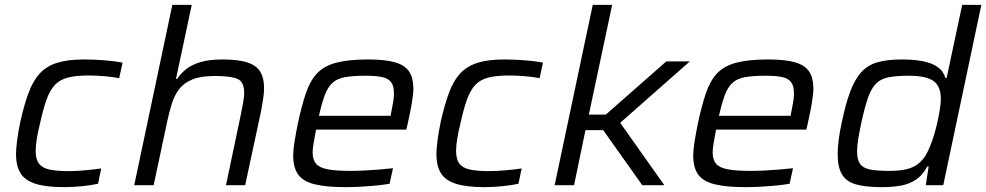

<svg xmlns="http://www.w3.org/2000/svg" viewBox="-20 -763 4063 791"><path d="M244 8Q168 8 124.5 -6.5Q81 -21 63.5 -51Q46 -81 46 -128Q46 -149 50.5 -184.5Q55 -220 64 -263Q80 -333 98 -381.5Q116 -430 143.5 -460Q171 -490 214.5 -504Q258 -518 325 -518Q367 -518 411 -514.5Q455 -511 485 -505L471 -441Q446 -446 411 -449Q376 -452 345 -452Q293 -452 260 -443.5Q227 -435 206.5 -413.5Q186 -392 172 -353.5Q158 -315 145 -255Q136 -219 131.5 -190.5Q127 -162 127 -141Q127 -107 140.5 -89Q154 -71 184 -64.5Q214 -58 263 -58Q294 -58 332 -61.5Q370 -65 397 -69L384 -6Q357 0 318.5 4Q280 8 244 8Z M533 0 690 -743H770L705 -438H710Q725 -461 748 -479Q771 -497 807 -507.5Q843 -518 897 -518Q963 -518 1000 -505.5Q1037 -493 1052.5 -467Q1068 -441 1068 -400Q1068 -382 1064.5 -358Q1061 -334 1056 -307L990 0H911L973 -295Q978 -319 982 -342Q986 -365 986 -380Q986 -426 958.5 -438Q931 -450 865 -450Q807 -450 772 -435.5Q737 -421 717.5 -395Q698 -369 687.5 -335Q677 -301 669 -263L613 0Z M1404 8Q1323 8 1275.5 -4Q1228 -16 1208 -44.5Q1188 -73 1188 -121Q1188 -147 1193.5 -180.5Q1199 -214 1207 -254Q1223 -328 1240 -378.5Q1257 -429 1285.5 -460Q1314 -491 1364.5 -504.5Q1415 -518 1496 -518Q1568 -518 1608.5 -506Q1649 -494 1666 -467.5Q1683 -441 1683 -398Q1683 -383 1680 -361Q1677 -339 1672 -312.5Q1667 -286 1660 -255L1654 -229H1282Q1277 -200 1272.5 -176.5Q1268 -153 1268 -135Q1268 -105 1282 -88.5Q1296 -72 1330 -65.5Q1364 -59 1424 -59Q1450 -59 1481 -60.5Q1512 -62 1543 -64.5Q1574 -67 1599 -70L1585 -6Q1563 -2 1532.5 1Q1502 4 1468.5 6Q1435 8 1404 8ZM1294 -286H1589L1592 -301Q1597 -326 1600 -344.5Q1603 -363 1603 -378Q1603 -410 1590.5 -425.5Q1578 -441 1552 -446Q1526 -451 1485 -451Q1433 -451 1400.5 -445Q1368 -439 1349 -421Q1330 -403 1318 -371Q1306 -339 1294 -286Z M1976 8Q1900 8 1856.5 -6.5Q1813 -21 1795.5 -51Q1778 -81 1778 -128Q1778 -149 1782.5 -184.5Q1787 -220 1796 -263Q1812 -333 1830 -381.5Q1848 -430 1875.5 -460Q1903 -490 1946.5 -504Q1990 -518 2057 -518Q2099 -518 2143 -514.5Q2187 -511 2217 -505L2203 -441Q2178 -446 2143 -449Q2108 -452 2077 -452Q2025 -452 1992 -443.5Q1959 -435 1938.5 -413.5Q1918 -392 1904 -353.5Q1890 -315 1877 -255Q1868 -219 1863.5 -190.5Q1859 -162 1859 -141Q1859 -107 1872.5 -89Q1886 -71 1916 -64.5Q1946 -58 1995 -58Q2026 -58 2064 -61.5Q2102 -65 2129 -69L2116 -6Q2089 0 2050.5 4Q2012 8 1976 8Z M2265 0 2422 -743H2502L2406 -291H2476L2725 -510H2822L2535 -257L2717 0H2626L2465 -227H2392L2345 0Z M3052 8Q2971 8 2923.5 -4Q2876 -16 2856 -44.5Q2836 -73 2836 -121Q2836 -147 2841.5 -180.5Q2847 -214 2855 -254Q2871 -328 2888 -378.5Q2905 -429 2933.5 -460Q2962 -491 3012.5 -504.5Q3063 -518 3144 -518Q3216 -518 3256.5 -506Q3297 -494 3314 -467.5Q3331 -441 3331 -398Q3331 -383 3328 -361Q3325 -339 3320 -312.5Q3315 -286 3308 -255L3302 -229H2930Q2925 -200 2920.5 -176.5Q2916 -153 2916 -135Q2916 -105 2930 -88.5Q2944 -72 2978 -65.5Q3012 -59 3072 -59Q3098 -59 3129 -60.5Q3160 -62 3191 -64.5Q3222 -67 3247 -70L3233 -6Q3211 -2 3180.5 1Q3150 4 3116.5 6Q3083 8 3052 8ZM2942 -286H3237L3240 -301Q3245 -326 3248 -344.5Q3251 -363 3251 -378Q3251 -410 3238.5 -425.5Q3226 -441 3200 -446Q3174 -451 3133 -451Q3081 -451 3048.5 -445Q3016 -439 2997 -421Q2978 -403 2966 -371Q2954 -339 2942 -286Z M3611 8Q3546 8 3506 -3.5Q3466 -15 3448.5 -45Q3431 -75 3431 -128Q3431 -153 3435 -185.5Q3439 -218 3448 -259Q3464 -336 3483 -386.5Q3502 -437 3528.5 -466Q3555 -495 3595 -506.5Q3635 -518 3694 -518Q3744 -518 3781 -511Q3818 -504 3842 -487.5Q3866 -471 3875 -442H3880L3944 -743H4023L3866 0H3794L3806 -77H3800Q3781 -41 3753 -22.5Q3725 -4 3690 2Q3655 8 3611 8ZM3643 -59Q3685 -59 3713 -65.5Q3741 -72 3760 -86Q3779 -100 3793 -122Q3802 -137 3811.5 -160Q3821 -183 3829 -210Q3837 -237 3843 -264.5Q3849 -292 3852.5 -316Q3856 -340 3856 -356Q3856 -408 3825.5 -429.5Q3795 -451 3723 -451Q3672 -451 3640 -444.5Q3608 -438 3588.5 -418Q3569 -398 3555.5 -359Q3542 -320 3528 -255Q3520 -218 3515.5 -189Q3511 -160 3511 -139Q3511 -105 3523.5 -87.5Q3536 -70 3565.5 -64.5Q3595 -59 3643 -59Z"/></svg>

Font: Saira SemiExpanded
Style: Italic
Weight: 400
Width: 6
Italic angle: -12°
Designer: Hector Gatti with collaboration of the Omnibus-Type team
Foundry: Omnibus-Type
Version: Version 1.101